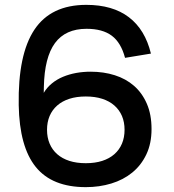

<svg xmlns="http://www.w3.org/2000/svg" viewBox="-20 -755 716 790"><path d="M333 15Q194.5 15 127.2 -68Q60 -151 57 -322.5Q53.5 -530.5 121.5 -632.8Q189.5 -735 335 -735Q443.5 -735 510.2 -684.2Q577 -633.5 601 -534.5L494.5 -517Q478 -579.5 440 -608Q402 -636.5 336 -636.5Q249.5 -636.5 206.2 -577.8Q163 -519 160.5 -398L160 -373Q173.5 -395.5 193.8 -412Q214 -428.5 239.2 -439Q264.5 -449.5 293.2 -454.8Q322 -460 353 -460Q406.5 -460 452.2 -445.5Q498 -431 531.5 -401.8Q565 -372.5 584.2 -328.2Q603.5 -284 603.5 -224Q603.5 -164.5 582.2 -119.8Q561 -75 524.2 -45Q487.5 -15 438.2 0Q389 15 333 15ZM333 -83.5Q371 -83.5 400.5 -93Q430 -102.5 450.5 -120.5Q471 -138.5 481.8 -164Q492.5 -189.5 492.5 -221Q492.5 -252.5 481.8 -277.8Q471 -303 450.5 -321Q430 -339 400.5 -348.5Q371 -358 333 -358Q295 -358 265.5 -348.5Q236 -339 215.5 -321Q195 -303 184.2 -277.8Q173.5 -252.5 173.5 -221Q173.5 -189.5 184.2 -164Q195 -138.5 215.5 -120.5Q236 -102.5 265.5 -93Q295 -83.5 333 -83.5Z"/></svg>

Font: Vela Sans SemBd
Style: Regular
Weight: 600
Designer: Principal design: Mikhail Sharanda - project Manrope.
Design modification: Ravid Balaliev
Foundry: Mikhail Sharanda
Version: Version 1.001